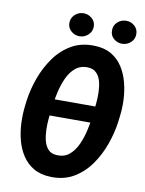

<svg xmlns="http://www.w3.org/2000/svg" viewBox="-96 -949 775 1026"><g transform="rotate(10 291.5 -436.0)"><path d="M439 -401.9 423.3 -312.5H158.2L174.3 -401.9ZM559.6 -371.6 555.7 -339.8Q547.4 -279.3 525.1 -217.3Q502.9 -155.3 465.8 -103Q428.7 -50.8 375.7 -19.5Q322.8 11.7 252.4 9.8Q196.8 8.3 158.9 -13.7Q121.1 -35.6 96.9 -72.3Q72.8 -108.9 61 -154.1Q49.3 -199.2 47.4 -247.1Q45.4 -294.9 50.8 -339.4L54.7 -371.1Q63 -431.6 85.4 -493.7Q107.9 -555.7 145 -607.9Q182.1 -660.2 235.4 -691.4Q288.6 -722.7 359.9 -720.7Q414.6 -719.7 452.9 -697.3Q491.2 -674.8 514.6 -637.9Q538.1 -601.1 549.8 -555.9Q561.5 -510.7 563.5 -463.1Q565.4 -415.5 559.6 -371.6ZM415 -342.3 418.5 -375Q420.4 -393.6 423.1 -421.4Q425.8 -449.2 425 -479.7Q424.3 -510.3 417.5 -536.9Q410.6 -563.5 394 -581.3Q377.4 -599.1 348.1 -600.6Q306.6 -602.5 278.8 -579.1Q251 -555.7 234.6 -518.8Q218.3 -481.9 209.2 -442.4Q200.2 -402.8 196.3 -372.1L191.9 -338.9Q189.5 -320.3 186.8 -292.2Q184.1 -264.2 185.1 -233.2Q186 -202.1 192.9 -175Q199.7 -147.9 216.1 -129.9Q232.4 -111.8 262.7 -110.4Q304.7 -107.9 332.3 -131.8Q359.9 -155.8 376.5 -193.6Q393.1 -231.4 401.9 -271.5Q410.6 -311.5 415 -342.3ZM207 -817.4Q207 -844.7 226.6 -863Q246.1 -881.3 272.5 -881.8Q298.3 -882.3 318.6 -865.2Q338.9 -848.1 338.9 -821.3Q339.4 -794.4 319.6 -775.9Q299.8 -757.3 273.4 -756.8Q247.6 -756.3 227.5 -773.4Q207.5 -790.5 207 -817.4ZM438.5 -816.9Q437.5 -844.7 457.3 -863Q477.1 -881.3 503.9 -881.8Q530.3 -882.3 550 -865Q569.8 -847.7 569.8 -821.3Q570.3 -793.9 550.5 -775.6Q530.8 -757.3 504.4 -756.8Q478.5 -756.3 458.5 -773.2Q438.5 -790 438.5 -816.9Z"/></g></svg>

Font: Roboto Condensed
Style: Bold Italic
Weight: 700
Italic angle: -12°
Designer: Christian Robertson
Foundry: Google
Version: Version 3.0